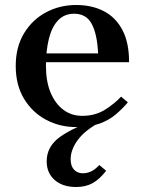

<svg xmlns="http://www.w3.org/2000/svg" viewBox="-20 -499 571 769"><path d="M285 250Q231 250 199 222Q167 194 167 147Q167 87 221.5 48.5Q276 10 370 -20L383 -11Q321 22 292 61Q263 100 263 139Q263 166 276.5 180.5Q290 195 312 195Q329 195 345 187.5Q361 180 378 162L405 185Q379 219 351 234.5Q323 250 285 250ZM309 -35Q361 -35 399.5 -59Q438 -83 465 -112L492 -89Q471 -64 444 -41Q417 -18 379 -4Q341 10 285 10Q220 10 165 -19Q110 -48 76.5 -103Q43 -158 43 -235Q43 -311 76.5 -366Q110 -421 165 -450Q220 -479 285 -479Q348 -479 395.5 -454.5Q443 -430 470 -379.5Q497 -329 497 -250H144V-285H373Q369 -364 347 -404Q325 -444 277 -444Q238 -444 213 -418Q188 -392 176 -344.5Q164 -297 164 -235Q164 -173 182.5 -128.5Q201 -84 233.5 -59.5Q266 -35 309 -35Z"/></svg>

Font: Brygada 1918 SemiBold
Style: Regular
Weight: 600
Designer: Mateusz Machalski | Borys Kosmynka | Przemek Hoffer
Foundry: NIEPODLEGLA 2018
Version: Version 3.006